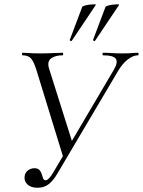

<svg xmlns="http://www.w3.org/2000/svg" viewBox="-20 -874 674 906"><path d="M157.6 12Q126 12 109.4 -3.7Q92.8 -19.4 96.2 -43.2Q99.4 -61.2 112.9 -70.7Q126.4 -80.2 142.2 -80.2Q158.8 -80.2 166.4 -71.5Q174 -62.8 177.1 -51.8Q180.2 -40.8 183.5 -32.1Q186.8 -23.4 194.8 -23.4Q202.6 -23.4 212.1 -33.3Q221.6 -43.2 233 -63L517.4 -545.2Q538 -580.6 526.4 -596.8Q514.8 -613 466.6 -613Q463.6 -613 463.6 -619Q463.6 -625 466.6 -625Q488.8 -625 508.5 -623.5Q528.2 -622 559 -622Q574.8 -622 585.8 -622.5Q596.8 -623 607 -624Q617.2 -625 631 -625Q634 -625 634 -619Q634 -613 631 -613Q608.2 -613 582.7 -593.2Q557.2 -573.4 536.4 -537.8L250.4 -54.4Q232 -22.4 210 -5.2Q188 12 157.6 12ZM280.8 -124.2 152 -543.2Q140.2 -581.2 127.3 -597.1Q114.4 -613 86 -613Q84 -613 84 -619Q84 -625 86 -625Q99.4 -625 111.6 -624Q123.8 -623 137.6 -622.5Q151.4 -622 167.8 -622Q206 -622 231 -623.5Q256 -625 275.2 -625Q278.2 -625 278.2 -619Q278.2 -613 275.2 -613Q241.2 -613 221.3 -598.6Q201.4 -584.2 211.4 -550.8L323.4 -195.8ZM318.4 -681.2Q316.6 -679 312.2 -681.3Q307.8 -683.6 309.6 -686.6L368.2 -842Q370.2 -845 380.6 -847.9Q391 -850.8 403.7 -852.3Q416.4 -853.8 425.2 -853.7Q434 -853.6 432 -850.6ZM428.2 -681.2Q426.4 -679 422.3 -681.3Q418.2 -683.6 419.4 -686.6L478 -842Q480 -845 490.3 -847.9Q500.6 -850.8 513.4 -852.3Q526.2 -853.8 535 -853.7Q543.8 -853.6 541.8 -850.6Z"/></svg>

Font: Cormorant Light
Style: Italic
Weight: 300
Italic angle: -10°
Designer: Christian Thalmann (Catharsis Fonts)
Foundry: Catharsis Fonts
Version: Version 4.000